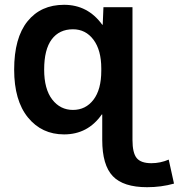

<svg xmlns="http://www.w3.org/2000/svg" viewBox="-20 -550 745 800"><path d="M39 -260Q39 -392 94.5 -461Q150 -530 247 -530Q346 -530 406 -447H408L411 -520H532V33Q532 87 549.5 108.5Q567 130 611 130Q648 130 683 115L705 215Q652 230 593 230Q494 230 450 184Q406 138 406 33V-73H404Q346 10 247 10Q154 10 96.5 -60.5Q39 -131 39 -260ZM164 -260Q164 -179 197.5 -135.5Q231 -92 284 -92Q337 -92 369.5 -134.5Q402 -177 402 -255V-265Q402 -341 369.5 -384.5Q337 -428 284 -428Q227 -428 195.5 -386Q164 -344 164 -260Z"/></svg>

Font: Mplus 1p Bold
Style: Bold
Weight: 700
Version: Version 1.061